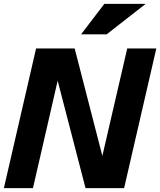

<svg xmlns="http://www.w3.org/2000/svg" viewBox="-29 -970 826 990"><path d="M-9 0 157 -720H356L520 -84L477 -72L627 -720H777L611 0H412L247 -636L290 -648L141 0ZM521 -793H389L509 -950H722Z"/></svg>

Font: Instrument Sans
Style: Bold Italic
Weight: 700
Italic angle: -13°
Designer: Rodrigo Fuenzalida
Foundry: fragTYPE
Version: Version 1.000;gftools[0.9.28]